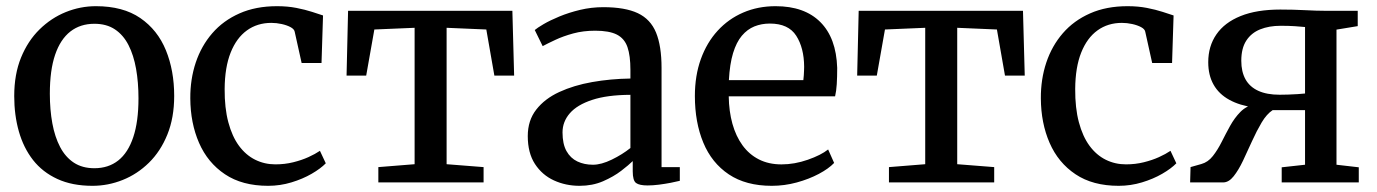

<svg xmlns="http://www.w3.org/2000/svg" viewBox="-20 -590 4454 621"><path d="M26 -279.3Q26 -349.6 48 -403.7Q70.1 -457.8 107.8 -494.8Q145.5 -531.8 192.6 -550.9Q239.8 -570 290.2 -570Q377.9 -570 433.8 -531.6Q489.7 -493.2 516.6 -427.4Q543.4 -361.7 543.4 -279.7Q543.4 -209.2 521.3 -154.8Q499.3 -100.5 461.6 -63.6Q423.9 -26.7 376.7 -7.9Q329.5 11 279.1 11Q213.5 11 165.6 -11.1Q117.7 -33.1 86.8 -72.5Q56 -112 41 -164.9Q26 -217.8 26 -279.3ZM285.3 -45.9Q330.6 -45.9 362.4 -70.9Q394.2 -96 411 -146.3Q427.9 -196.6 427.9 -272Q427.9 -323.5 420.1 -367.5Q412.3 -411.5 395.6 -444.2Q378.9 -476.9 351.7 -495Q324.5 -513.1 285.3 -513.1Q239.8 -513.1 207.6 -488.1Q175.4 -463 158.3 -413Q141.2 -362.9 141.2 -287Q141.2 -235 149.3 -191Q157.4 -147 174.5 -114.4Q191.6 -81.8 219 -63.8Q246.5 -45.9 285.3 -45.9Z M595.5 -271.8Q595.1 -333.6 613.1 -387.6Q631.1 -441.5 666.6 -482.5Q702.1 -523.5 754.7 -546.7Q807.2 -570 876 -570Q910 -570 938.6 -564.4Q967.1 -558.8 989 -551.7Q1010.9 -544.7 1024.8 -540L1019.9 -386.2H955.6L933.1 -487.6Q931.5 -495.9 919.6 -502.3Q907.7 -508.6 891 -512.3Q874.3 -516 857.6 -516Q812.4 -516 778.7 -491.7Q744.9 -467.4 726 -419.9Q707.1 -372.5 706.6 -302.4Q706.2 -240.7 718.5 -194.6Q730.8 -148.5 752.9 -118.5Q775.1 -88.4 805.3 -73.4Q835.5 -58.4 870.7 -58.4Q901.3 -58.4 928.5 -65.2Q955.6 -71.9 977.7 -81.9Q999.7 -91.9 1014.8 -102.2L1033.7 -61.8Q1017 -44.7 988 -27.9Q959 -11.1 922.6 -0.1Q886.2 11 847.3 11Q763.3 11 707.6 -26.4Q651.8 -63.7 623.8 -127.9Q595.9 -192 595.5 -271.8Z M1203.7 0V-49.5L1321 -58.9V-500.1L1190.8 -494.6L1164.4 -345.4H1100.9L1105.8 -555.1H1637.2L1642.9 -345.4H1579L1552.9 -494.6L1424.5 -500.1V-58.9L1544.1 -49.5V0Z M1687 -149.9Q1687 -200.5 1714.5 -235.6Q1742 -270.8 1788.9 -292.4Q1835.9 -314.1 1895.4 -324.6Q1954.8 -335.1 2019 -336V-364.4Q2019 -409.7 2009.5 -437.6Q1999.9 -465.4 1975.2 -478.1Q1950.5 -490.7 1905.1 -490.7Q1866.4 -490.7 1833.8 -481.8Q1801.3 -472.9 1776.3 -461.1Q1751.2 -449.4 1735.2 -440.8L1709.6 -492.9Q1717.3 -499.6 1738.1 -511.9Q1758.9 -524.1 1789.3 -536.7Q1819.8 -549.3 1856.3 -558.1Q1892.8 -566.8 1931.4 -566.8Q2001.7 -566.8 2042.9 -547.4Q2084.1 -527.9 2101.9 -484.6Q2119.7 -441.3 2119.7 -370.3V-49.5H2178.8V-5.2Q2167.6 -2.3 2149.5 1.2Q2131.4 4.7 2111.3 7.3Q2091.2 9.8 2074.4 9.8Q2048.1 9.8 2037.3 1.9Q2026.5 -6 2026.5 -36V-69Q2014 -56.6 1989.3 -37.6Q1964.7 -18.7 1930.5 -3.8Q1896.3 11 1854.6 11Q1809.8 11 1771.6 -6.5Q1733.5 -24 1710.2 -59.7Q1687 -95.4 1687 -149.9ZM1897.9 -57.2Q1924.7 -57.2 1958.9 -73.8Q1993.1 -90.5 2019 -111.3V-283.3Q1943.9 -283 1895.3 -266.9Q1846.6 -250.9 1823 -223.6Q1799.4 -196.4 1799.4 -161.6Q1799.4 -124.5 1812.2 -101.4Q1825.1 -78.4 1847.4 -67.8Q1869.7 -57.2 1897.9 -57.2Z M2476.2 11Q2392.6 11 2337.3 -26Q2282 -63 2254.8 -128.6Q2227.5 -194.2 2227.5 -279.4Q2227.5 -345.3 2246.8 -398.9Q2266.1 -452.4 2301.1 -490.6Q2336 -528.8 2383.8 -549.4Q2431.6 -570 2488.6 -570Q2582 -570 2633.3 -518.6Q2684.7 -467.2 2687.8 -370.6Q2687.8 -340.5 2686.4 -318.1Q2685 -295.6 2681 -278.4H2337Q2337.7 -230.1 2348.9 -189.7Q2360.2 -149.3 2381.6 -119.9Q2403 -90.5 2434.6 -74.4Q2466.2 -58.3 2507.6 -58.3Q2549.8 -58.3 2592.7 -73.3Q2635.6 -88.3 2658.5 -106.6L2677.9 -63Q2660 -44.3 2628.3 -27.5Q2596.5 -10.6 2556.9 0.2Q2517.3 11 2476.2 11ZM2337.5 -330.9H2578.3Q2579.2 -337.9 2579.8 -346.5Q2580.4 -355.1 2580.6 -362.7Q2580.9 -370.4 2580.9 -374.2Q2580.5 -435 2555.3 -474.4Q2530.1 -513.8 2470 -513.8Q2443.1 -513.8 2420.1 -504.6Q2397.1 -495.3 2379.4 -474.4Q2361.8 -453.5 2351 -418.2Q2340.3 -383 2337.5 -330.9Z M2855.2 0V-49.5L2972.5 -58.9V-500.1L2842.3 -494.6L2815.9 -345.4H2752.4L2757.3 -555.1H3288.7L3294.4 -345.4H3230.5L3204.4 -494.6L3076 -500.1V-58.9L3195.6 -49.5V0Z M3346.5 -271.8Q3346.1 -333.6 3364.1 -387.6Q3382.1 -441.5 3417.6 -482.5Q3453.1 -523.5 3505.7 -546.7Q3558.2 -570 3627 -570Q3661 -570 3689.6 -564.4Q3718.1 -558.8 3740 -551.7Q3761.9 -544.7 3775.8 -540L3770.9 -386.2H3706.6L3684.1 -487.6Q3682.5 -495.9 3670.6 -502.3Q3658.7 -508.6 3642 -512.3Q3625.3 -516 3608.6 -516Q3563.4 -516 3529.7 -491.7Q3495.9 -467.4 3477 -419.9Q3458.1 -372.5 3457.6 -302.4Q3457.2 -240.7 3469.5 -194.6Q3481.8 -148.5 3503.9 -118.5Q3526.1 -88.4 3556.3 -73.4Q3586.5 -58.4 3621.7 -58.4Q3652.3 -58.4 3679.5 -65.2Q3706.6 -71.9 3728.7 -81.9Q3750.7 -91.9 3765.8 -102.2L3784.7 -61.8Q3768 -44.7 3739 -27.9Q3710 -11.1 3673.6 -0.1Q3637.2 11 3598.3 11Q3514.3 11 3458.6 -26.4Q3402.8 -63.7 3374.8 -127.9Q3346.9 -192 3346.5 -271.8Z M3829.3 0 3830.7 -49.6 3865.7 -59.5Q3887.3 -65.5 3902.8 -85.3Q3918.3 -105 3931.3 -130.9Q3944.3 -156.8 3958.6 -182.8Q3973 -208.8 3992 -228.1Q4011 -247.4 4038.8 -253.2V-242Q3989.7 -248.6 3956.1 -267.2Q3922.4 -285.7 3905.2 -316.2Q3887.9 -346.7 3887.9 -388.7Q3887.9 -440.6 3914.4 -478.9Q3940.8 -517.2 3992.6 -538.1Q4044.5 -559.1 4121 -559.1Q4163.1 -559.1 4201 -557.1Q4239 -555.1 4265.3 -555.1H4371.4V-505.5L4302.7 -494.2V-57.2L4374.8 -48.9V0H4125.5V-48.9L4201 -57.2V-233.7H4096.1Q4076.9 -221.1 4060.7 -193.9Q4044.5 -166.6 4029.6 -133.6Q4014.7 -100.6 4000.3 -70.1Q3985.8 -39.6 3970 -19.8Q3954.2 0 3936.2 0ZM4118.8 -283.6Q4130.4 -283.6 4146.3 -284.1Q4162.2 -284.6 4177.3 -285.6Q4192.3 -286.6 4201 -287.6V-502.6Q4187.5 -504.1 4167.9 -505.3Q4148.4 -506.6 4122.2 -506.6Q4084.5 -506.6 4055.7 -495Q4027 -483.4 4010.9 -458.5Q3994.8 -433.7 3994.8 -393.5Q3994.8 -358 4008.4 -333.5Q4022.1 -309 4049.7 -296.3Q4077.3 -283.6 4118.8 -283.6Z"/></svg>

Font: Merriweather 7pt Light
Style: Regular
Weight: 300
Designer: Eben Sorkin
Foundry: Eben Sorkin
Version: Version 2.200;gftools[0.9.31]